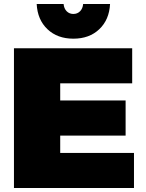

<svg xmlns="http://www.w3.org/2000/svg" viewBox="-20 -943 730 963"><path d="M299 -923Q301 -900 314.5 -886.5Q328 -873 348 -873Q368 -873 381.5 -886.5Q395 -900 397 -923H532Q528 -844 478 -796.5Q428 -749 348 -749Q268 -749 218 -796.5Q168 -844 164 -923ZM50 -701H643V-525H282V-439H610V-263H282V-176H652V0H50Z"/></svg>

Font: MontserratBlack
Style: Regular
Weight: 900
Designer: Julieta Ulanovsky
Foundry: Julieta Ulanovsky
Version: Version 4.000